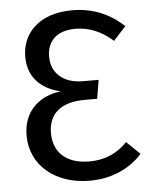

<svg xmlns="http://www.w3.org/2000/svg" viewBox="-52 -744 624 799"><g transform="rotate(-5 260.5 -344.5)"><path d="M291 12C376 12 454 -18 511 -81L455 -135C415 -93 364 -68 296 -68C201 -68 147 -118 147 -199C147 -279 198 -325 299 -325H351L364 -403H298C219 -403 167 -446 167 -517C167 -575 201 -623 286 -623C343 -623 395 -601 442 -559L494 -616C434 -672 363 -701 279 -701C141 -701 68 -623 68 -525C68 -438 123 -387 203 -369C119 -360 45 -305 45 -198C45 -72 149 12 291 12Z"/></g></svg>

Font: FiraGO Unicode
Style: Regular
Weight: 400
Designer: bBox Type
Foundry: bBox Type GmbH
Version: Version 1.001;PS 001.001;hotconv 1.0.88;makeotf.lib2.5.64775